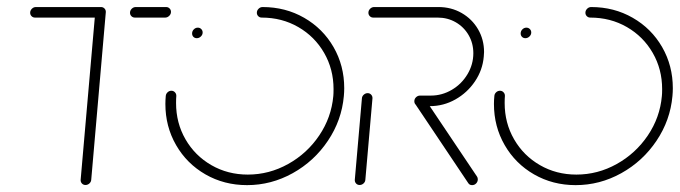

<svg xmlns="http://www.w3.org/2000/svg" viewBox="-20 -539 1981 559"><path d="M288.1 -504.1 245.6 -15.6Q245.2 -9.3 240.2 -4.8Q235.2 -0.4 228.9 -0.4Q222.6 -0.4 218.5 -4.8Q214.4 -9.3 214.8 -15.6L257.4 -504.1ZM67.8 -501.9Q67.8 -508.5 72.8 -513.5Q77.8 -518.5 84.4 -518.5H274.1Q280 -518.5 284.1 -514.4Q288.1 -510.4 288.1 -504.4Q288.1 -497.8 283 -492.8Q277.8 -487.8 271.5 -487.8H81.9Q75.9 -487.8 71.9 -491.9Q67.8 -495.9 67.8 -501.9ZM358.5 -501.9Q358.5 -508.5 363.5 -513.5Q368.5 -518.5 375.2 -518.5H463.7Q469.6 -518.5 473.7 -514.4Q477.8 -510.4 477.8 -504.4Q477.8 -497.8 472.6 -492.8Q467.4 -487.8 461.1 -487.8H372.6Q366.7 -487.8 362.6 -491.9Q358.5 -495.9 358.5 -501.9Z M539.3 -441.5Q539.3 -448.5 544.3 -453.5Q549.3 -458.5 555.9 -458.5Q561.9 -458.5 565.9 -454.4Q570 -450.4 570 -444.4Q570 -437.8 564.8 -432.8Q559.6 -427.8 553 -427.8Q547 -427.8 543.1 -431.7Q539.3 -435.6 539.3 -441.5ZM727.8 -501.9Q727.8 -508.5 732.8 -513.5Q737.8 -518.5 744.4 -518.5Q811.1 -518.5 865.6 -487.2Q920 -455.9 951.1 -401.9Q982.2 -347.8 982.2 -282.2Q982.2 -271.1 981.1 -259.3Q974.8 -188.9 934.8 -129.3Q894.8 -69.6 832.2 -34.8Q769.6 0 699.3 0Q632.6 0 578.1 -31.3Q523.7 -62.6 492.6 -116.7Q461.5 -170.7 461.5 -236.3Q461.5 -247.8 462.6 -259.3Q463 -265.6 467.8 -270.2Q472.6 -274.8 478.9 -274.8Q485.2 -274.8 489.4 -270.2Q493.7 -265.6 493.3 -259.3Q492.6 -252.2 492.6 -238.9Q492.6 -181.1 520 -133.5Q547.4 -85.9 595.2 -58.3Q643 -30.7 701.5 -30.7Q763.7 -30.7 818.9 -61.5Q874.1 -92.2 909.4 -144.6Q944.8 -197 950.4 -259.3Q951.1 -265.9 951.1 -279.6Q951.1 -337.4 923.7 -385Q896.3 -432.6 848.5 -460.2Q800.7 -487.8 741.9 -487.8Q735.9 -487.8 731.9 -491.9Q727.8 -495.9 727.8 -501.9Z M1027 -0.4Q1020.7 -0.4 1016.7 -4.8Q1012.6 -9.3 1013 -15.6L1033.7 -252.6Q1034.1 -258.9 1039.1 -263.3Q1044.1 -267.8 1050.4 -267.8Q1056.7 -267.8 1060.7 -263.3Q1064.8 -258.9 1064.4 -252.6L1043.7 -15.6Q1043.3 -9.3 1038.3 -4.8Q1033.3 -0.4 1027 -0.4ZM1371.1 -17Q1371.1 -10 1366.3 -5Q1361.5 0 1354.4 0Q1347 0 1343.3 -5.9L1188.9 -236.3Q1186.3 -239.6 1186.3 -244.1Q1186.3 -250.7 1191.3 -255.7Q1196.3 -260.7 1203 -260.7Q1210.7 -260.7 1214.8 -254.4L1368.9 -24.8Q1371.1 -21.5 1371.1 -17ZM1186.3 -244.1Q1186.3 -251.1 1191.3 -255.9Q1196.3 -260.7 1203 -260.7H1234.4Q1267 -260.7 1295.6 -277.6Q1324.1 -294.4 1341.1 -323Q1358.1 -351.5 1358.1 -384.1Q1358.1 -413 1344.4 -436.7Q1330.7 -460.4 1307 -474.1Q1283.3 -487.8 1254.1 -487.8H1066.7Q1060.7 -487.8 1056.7 -491.9Q1052.6 -495.9 1052.6 -501.9Q1052.6 -508.5 1057.6 -513.5Q1062.6 -518.5 1069.3 -518.5H1256.7Q1293.7 -518.5 1324.1 -501.1Q1354.4 -483.7 1371.9 -453.7Q1389.3 -423.7 1389.3 -387.4Q1389.3 -383.3 1388.5 -374.4Q1385.2 -335.2 1362.8 -302Q1340.4 -268.9 1305.7 -249.4Q1271.1 -230 1231.9 -230H1200.4Q1194.4 -230 1190.4 -234.1Q1186.3 -238.1 1186.3 -244.1Z M1495.9 -441.5Q1495.9 -448.5 1500.9 -453.5Q1505.9 -458.5 1512.6 -458.5Q1518.5 -458.5 1522.6 -454.4Q1526.7 -450.4 1526.7 -444.4Q1526.7 -437.8 1521.5 -432.8Q1516.3 -427.8 1509.6 -427.8Q1503.7 -427.8 1499.8 -431.7Q1495.9 -435.6 1495.9 -441.5ZM1684.4 -501.9Q1684.4 -508.5 1689.4 -513.5Q1694.4 -518.5 1701.1 -518.5Q1767.8 -518.5 1822.2 -487.2Q1876.7 -455.9 1907.8 -401.9Q1938.9 -347.8 1938.9 -282.2Q1938.9 -271.1 1937.8 -259.3Q1931.5 -188.9 1891.5 -129.3Q1851.5 -69.6 1788.9 -34.8Q1726.3 0 1655.9 0Q1589.3 0 1534.8 -31.3Q1480.4 -62.6 1449.3 -116.7Q1418.1 -170.7 1418.1 -236.3Q1418.1 -247.8 1419.3 -259.3Q1419.6 -265.6 1424.4 -270.2Q1429.3 -274.8 1435.6 -274.8Q1441.9 -274.8 1446.1 -270.2Q1450.4 -265.6 1450 -259.3Q1449.3 -252.2 1449.3 -238.9Q1449.3 -181.1 1476.7 -133.5Q1504.1 -85.9 1551.9 -58.3Q1599.6 -30.7 1658.1 -30.7Q1720.4 -30.7 1775.6 -61.5Q1830.7 -92.2 1866.1 -144.6Q1901.5 -197 1907 -259.3Q1907.8 -265.9 1907.8 -279.6Q1907.8 -337.4 1880.4 -385Q1853 -432.6 1805.2 -460.2Q1757.4 -487.8 1698.5 -487.8Q1692.6 -487.8 1688.5 -491.9Q1684.4 -495.9 1684.4 -501.9Z"/></svg>

Font: 26F Galaxy Sans Ultra Light
Style: Italic
Weight: 200
Italic angle: -5°
Designer: C₂₉H₂₅N₃O₅
Version: Version 1.200